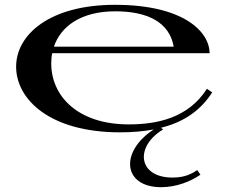

<svg xmlns="http://www.w3.org/2000/svg" viewBox="-20 -535 943 798"><path d="M479 15C530 15 577 11 619 3C477 95 490 243 650 243C713 243 773 219 813 191L800 172C777 187 749 203 697 203C553 203 539 74 658 3L649 -4C743 -27 813 -75 862 -151L840 -166C763 -45 634 -18 515 -18C303 -18 193 -136 193 -271C193 -286 194 -300 197 -314H851C851 -403 743 -515 458 -515C185 -515 47 -390 47 -258C47 -122 187 15 479 15ZM204 -341C233 -426 317 -488 459 -488C593 -488 684 -443 702 -341Z"/></svg>

Font: Sprat Extended Medium
Style: Regular
Weight: 500
Width: 9
Designer: Ethan Nakache
Foundry: Collletttivo
Version: Version 2.000;Glyphs 3.2 (3217)